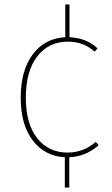

<svg xmlns="http://www.w3.org/2000/svg" viewBox="-20 -696 504 862"><path d="M291 10V146H271V10Q181 5 127 -65.5Q73 -136 73 -257Q73 -380 127 -452Q181 -524 273 -529V-676H292V-529Q330 -527 360 -515.5Q390 -504 418 -479L405 -464Q379 -487 350 -498Q321 -509 284 -509Q199 -509 147.5 -443Q96 -377 96 -257Q96 -139 147.5 -75Q199 -11 283 -11Q355 -11 410 -59L423 -44Q365 7 291 10Z"/></svg>

Font: Fira Sans Thin
Style: Regular
Weight: 100
Designer: bBox Type GmbH & Carrois Corporate GbR & Edenspiekermann AG
Foundry: bBox Type GmbH & Carrois Corporate GbR & Edenspiekermann AG
Version: Version 4.301